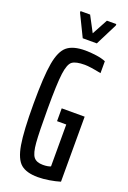

<svg xmlns="http://www.w3.org/2000/svg" viewBox="-168 -935 666 999"><g transform="rotate(20 165.5 -436.0)"><path d="M30 -344Q30 -495 43 -568.5Q56 -642 89 -669Q122 -696 189 -696Q218 -696 250 -691.5Q282 -687 303 -678V-612Q240 -625 212 -625Q163 -625 143 -610.5Q123 -596 115.5 -539.5Q108 -483 108 -344Q108 -212 112.5 -156.5Q117 -101 132.5 -81Q148 -61 184 -61Q211 -61 227 -68V-300H176V-371H303V-11Q277 -3 243.5 2.5Q210 8 181 8Q118 8 86.5 -18.5Q55 -45 42.5 -118.5Q30 -192 30 -344ZM154 -751 95 -872V-880H148L194 -793L241 -880H293V-872L232 -751Z"/></g></svg>

Font: Saira Ultra Condensed Medium
Style: Regular
Weight: 500
Width: 1
Designer: Hector Gatti with collaboration of the Omnibus-Type team
Foundry: Omnibus-Type
Version: Version 1.001; ttfautohint (v1.8)